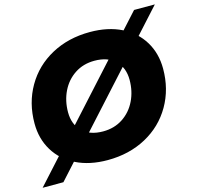

<svg xmlns="http://www.w3.org/2000/svg" viewBox="-122 -895 1120 1089"><g transform="rotate(-15 438.0 -350.0)"><path d="M46 -294Q46 -414 101.5 -510Q157 -606 256.5 -660Q356 -714 483 -714Q589 -714 667.5 -675Q746 -636 788.5 -566Q831 -496 831 -406Q831 -286 775.5 -190Q720 -94 620.5 -40Q521 14 394 14Q288 14 209.5 -25Q131 -64 88.5 -134Q46 -204 46 -294ZM631 -394Q631 -465 587.5 -507.5Q544 -550 466 -550Q400 -550 350 -517Q300 -484 273 -428.5Q246 -373 246 -306Q246 -235 289.5 -192.5Q333 -150 411 -150Q477 -150 527 -183Q577 -216 604 -271.5Q631 -327 631 -394ZM758 -770H880L118 70H-4Z"/></g></svg>

Font: Montserrat Alternates ExtraBold
Style: Italic
Weight: 800
Italic angle: -11.3°
Designer: Julieta Ulanovsky
Foundry: Julieta Ulanovsky
Version: Version 7.200